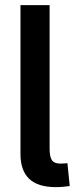

<svg xmlns="http://www.w3.org/2000/svg" viewBox="-20 -748 300 769"><path d="M204.1 1.5Q131.8 1.5 96.9 -31.7Q62 -64.9 62 -131.3V-727.5H178.7V-152.3Q178.7 -120.1 188 -106.4Q197.3 -92.8 221.7 -92.8Q231 -92.8 237.8 -93.3Q244.6 -93.8 250 -94.7L259.3 -2.9Q248.5 -1.5 234.4 0Q220.2 1.5 204.1 1.5Z"/></svg>

Font: Inter Cardless Tabular Medium
Style: Regular
Weight: 500
Designer: Rasmus Andersson
Foundry: rsms
Version: Version 4.000;git-4fc901f